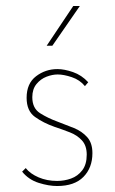

<svg xmlns="http://www.w3.org/2000/svg" viewBox="-20 -614 384 642"><path d="M171 8Q143 8 109.5 -2.5Q76 -13 54 -40L66 -52Q81 -33 109 -21Q137 -9 171 -9Q195 -9 217.5 -17Q240 -25 255 -44.5Q270 -64 270 -97Q270 -127 254 -144.5Q238 -162 213.5 -171.5Q189 -181 162 -190Q125 -203 97 -223Q69 -243 69 -287Q69 -335 100.5 -359Q132 -383 172 -383Q195 -383 224 -373Q253 -363 275 -339L264 -326Q247 -347 220 -356Q193 -365 173 -365Q155 -365 135.5 -357.5Q116 -350 102 -333Q88 -316 88 -289Q88 -252 114 -235.5Q140 -219 173 -207Q200 -197 227 -186Q254 -175 271.5 -155.5Q289 -136 289 -102Q289 -53 259 -22.5Q229 8 171 8ZM247 -594 155 -461H136L225 -594Z"/></svg>

Font: Synthetic Thin
Style: Regular
Weight: 100
Designer: Santiago Orozco
Foundry: Typemade
Version: Version 2.000; ttfautohint (v1.8.4.7-5d5b)